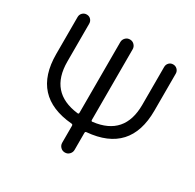

<svg xmlns="http://www.w3.org/2000/svg" viewBox="-158 -902 1090 1074"><g transform="rotate(30 387.0 -365.0)"><path d="M338 -159Q70 -182 70 -453V-692Q70 -708 81 -719Q92 -730 108 -730Q124 -730 134.5 -719Q145 -708 145 -692V-448Q145 -249 338 -226Q347 -224 347 -234V-690Q347 -706 358.5 -718Q370 -730 387 -730Q404 -730 415.5 -718Q427 -706 427 -690V-234Q427 -224 436 -226Q629 -249 629 -448V-692Q629 -708 639.5 -719Q650 -730 666 -730Q682 -730 693 -719Q704 -708 704 -692V-453Q704 -182 435 -159Q427 -159 427 -149V-40Q427 -24 415.5 -12Q404 0 387 0Q370 0 358.5 -12Q347 -24 347 -40V-149Q347 -159 338 -159Z"/></g></svg>

Font: Rounded Mplus 1c
Style: Regular
Weight: 400
Version: Version 1.059.20150529